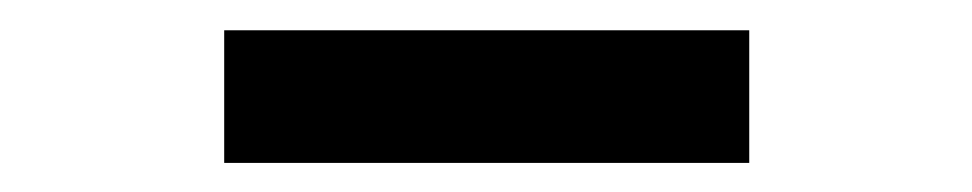

<svg xmlns="http://www.w3.org/2000/svg" viewBox="-20 -748 658 130"><path d="M487.3 -727.5V-637.7H131.8V-727.5Z"/></svg>

Font: Inter Tight Black
Style: Regular
Weight: 900
Designer: Rasmus Andersson
Foundry: rsms
Version: Version 3.004; ttfautohint (v1.8.4.7-5d5b)